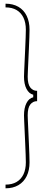

<svg xmlns="http://www.w3.org/2000/svg" viewBox="-20 -820 251 1040"><path d="M10 200V180Q45 180 69.5 165.8Q94 151.5 107 124.5Q120 97.5 120 59Q120 45.5 119 17.8Q118 -10 116.5 -43.8Q115 -77.5 113.5 -109.8Q112 -142 111 -165.2Q110 -188.5 110 -195Q110 -235.5 123.5 -261.8Q137 -288 160 -293V-307Q137 -312.5 123.5 -338.5Q110 -364.5 110 -405Q110 -411.5 111 -434.8Q112 -458 113.5 -490.2Q115 -522.5 116.5 -556.2Q118 -590 119 -617.8Q120 -645.5 120 -659Q120 -697.5 107 -724.5Q94 -751.5 69.5 -765.8Q45 -780 10 -780V-800Q50.5 -800 79.8 -783Q109 -766 124.5 -734.2Q140 -702.5 140 -659Q140 -645 139 -617.2Q138 -589.5 136.5 -555.8Q135 -522 133.5 -489.8Q132 -457.5 131 -434.2Q130 -411 130 -405Q130 -364 144.2 -346Q158.5 -328 180 -328H181V-272H180Q158.5 -272 144.2 -254.2Q130 -236.5 130 -195Q130 -189 131 -165.8Q132 -142.5 133.5 -110.2Q135 -78 136.5 -44.2Q138 -10.5 139 17.2Q140 45 140 59Q140 102.5 124.5 134Q109 165.5 79.8 182.8Q50.5 200 10 200Z"/></svg>

Font: Big Shoulders Stencil Thin
Style: Regular
Weight: 100
Designer: Patric King
Foundry: XO Type Co
Version: Version 2.001